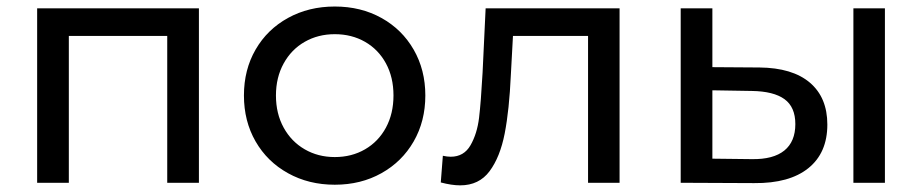

<svg xmlns="http://www.w3.org/2000/svg" viewBox="-20 -555 2801 583"><path d="M92.8 0V-529.8H584V0H487.8V-445.8H189V0Z M720.7 -265.1Q720.7 -343.3 756.1 -404.5Q791.5 -465.8 854.5 -500.5Q917.5 -535.2 996.6 -535.2Q1075.7 -535.2 1138.2 -500.5Q1200.7 -465.8 1236.1 -404.3Q1271.5 -342.8 1271.5 -265.1Q1271.5 -187 1236.1 -125.5Q1200.7 -64 1138.2 -29.1Q1075.7 5.9 996.6 5.9Q917.5 5.9 854.5 -29.1Q791.5 -64 756.1 -125.5Q720.7 -187 720.7 -265.1ZM817.9 -265.1Q817.9 -210 841.3 -167.5Q864.7 -125 905.3 -101.6Q945.8 -78.1 996.6 -78.1Q1047.9 -78.1 1088.4 -101.6Q1128.9 -125 1151.9 -167.5Q1174.8 -210 1174.8 -265.1Q1174.8 -320.3 1151.9 -362.5Q1128.9 -404.8 1088.4 -428Q1047.9 -451.2 996.6 -451.2Q945.8 -451.2 905.3 -428Q864.7 -404.8 841.3 -362.3Q817.9 -319.8 817.9 -265.1Z M1318.4 -1 1324.7 -82Q1337.9 -79.1 1348.6 -79.1Q1388.7 -79.1 1408.7 -114Q1428.7 -148.9 1434.6 -197Q1440.4 -245.1 1445.3 -334L1454.6 -529.8H1861.3V0H1765.6V-445.8H1537.6L1531.2 -328.1Q1526.4 -221.2 1512.5 -149.7Q1498.5 -78.1 1466.6 -35.2Q1434.6 7.8 1377.4 7.8Q1351.6 7.8 1318.4 -1Z M2046.9 0V-529.8H2143.1V-351.1L2286.1 -350.1Q2386.2 -349.1 2439.2 -304Q2492.2 -258.8 2492.2 -176.8Q2492.2 -90.8 2434.6 -44.4Q2377 2 2270 1ZM2143.1 -73.2 2263.2 -71.8Q2328.1 -70.8 2361.6 -97.9Q2395 -125 2395 -178.2Q2395 -230 2362.1 -253.9Q2329.1 -277.8 2263.2 -278.8L2143.1 -280.8ZM2571.3 0V-529.8H2667V0Z"/></svg>

Font: Montserrat Medium
Style: Regular
Weight: 500
Designer: Julieta Ulanovsky
Foundry: Julieta Ulanovsky
Version: Version 7.200